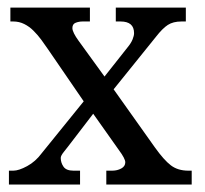

<svg xmlns="http://www.w3.org/2000/svg" viewBox="-20 -494 550 514"><path d="M220.7 -473.6V-436.5H201.2Q191.4 -436.5 182.6 -433.1Q173.8 -429.7 173.8 -418.9Q173.8 -413.1 178.2 -404.3Q182.6 -395.5 190.4 -384.8L259.8 -289.1L322.3 -368.2Q331.1 -378.9 335 -388.7Q338.9 -398.4 338.9 -405.3Q338.9 -436.5 302.7 -436.5H290V-473.6H477.5V-436.5H465.8Q443.4 -436.5 429.2 -427.2Q415 -418 397.5 -395.5L284.2 -254.9L394.5 -99.6Q418.9 -65.4 437.5 -51.3Q456.1 -37.1 484.4 -37.1H493.2V0H264.6V-37.1H280.3Q293.9 -37.1 304.7 -43Q315.4 -48.8 315.4 -59.6Q315.4 -69.3 297.9 -92.8L229.5 -189.5L162.1 -101.6Q159.2 -97.7 150.9 -87.4Q142.6 -77.1 142.6 -71.3Q142.6 -58.6 149.9 -47.9Q157.2 -37.1 176.8 -37.1H194.3V0H3.9V-37.1H15.6Q30.3 -37.1 52.7 -49.3Q75.2 -61.5 91.8 -84L204.1 -222.7L108.4 -362.3Q100.6 -374 90.8 -387.2Q81.1 -400.4 69.8 -411.6Q58.6 -422.9 44.9 -429.7Q31.2 -436.5 15.6 -436.5H7.8V-473.6Z"/></svg>

Font: Subtext
Style: Regular
Weight: 400
Designer: Christopher J. Fynn
Foundry: Christopher J. Fynn for DDC
Version: Version 1.000 preliminary